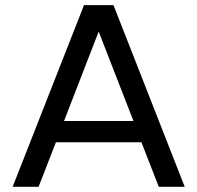

<svg xmlns="http://www.w3.org/2000/svg" viewBox="-20 -721 762 741"><path d="M28.8 0 304.2 -701.2H418L692.9 0H592.8L525.9 -171.9H195.8L128.9 0ZM227.1 -253.9H495.1L360.8 -599.1Z"/></svg>

Font: LT Superior Med
Style: Regular
Weight: 500
Designer: Daniel Lyons
Foundry: LyonsType
Version: Version 1.000